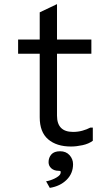

<svg xmlns="http://www.w3.org/2000/svg" viewBox="-20 -718 540 933"><path d="M431 -98V-34Q411 -19 381 -12.5Q351 -6 325 -6Q255 -6 214 -41Q173 -76 173 -148V-457H68V-526H173V-658L257 -698V-526H424V-457H257V-156Q257 -77 335 -77Q359 -77 380.5 -83Q402 -89 419 -98ZM216 70Q216 48 229.5 32.5Q243 17 272 17Q301 17 318 36Q335 55 335 80Q335 125 303.5 156Q272 187 222 195L204 163Q212 162 223 158.5Q234 155 244.5 150Q255 145 263.5 138.5Q272 132 274 125Q276 117 274.5 114.5Q273 112 265 112Q243 112 229.5 100Q216 88 216 70Z"/></svg>

Font: D2Coding
Style: Regular
Weight: 400
Monospace: yes
Designer: Yong-Rak Park; Jeong-Hwan Yoon; Sang-Min Lee;
Foundry: NHN Corporation
Version: Version 1.3.2; Build 20180524